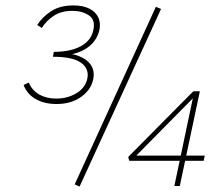

<svg xmlns="http://www.w3.org/2000/svg" viewBox="-20 -685 815 707"><path d="M188 -480 189 -491Q241 -491 273 -477.5Q305 -464 317.5 -441Q330 -418 322 -388Q313 -352 277 -327Q241 -302 188 -302Q143 -302 111 -320.5Q79 -339 67 -372L86 -381Q98 -352 124.5 -337Q151 -322 187 -322Q227 -322 259.5 -340.5Q292 -359 301 -393Q310 -431 279 -453.5Q248 -476 175 -476L178 -494Q238 -494 276 -514Q314 -534 323 -571Q333 -611 308 -628Q283 -645 247 -645Q205 -645 177.5 -626.5Q150 -608 134 -582L117 -593Q137 -624 169.5 -644.5Q202 -665 250 -665Q286 -665 309.5 -653Q333 -641 342.5 -619.5Q352 -598 345 -570Q338 -544 318.5 -523.5Q299 -503 266.5 -491.5Q234 -480 188 -480ZM273 2 255 -6 554 -660 573 -652ZM452 -107 692 -349H716L642 0H622L693 -337H704L474 -104L466 -112H734L730 -93H456Z"/></svg>

Font: Ysabeau Infant Thin
Style: Italic
Weight: 250
Italic angle: -12°
Designer: Christian Thalmann (Catharsis Fonts)
Version: Version 2.001;gftools[0.9.30]; featfreeze: ss01,ss02,lnum